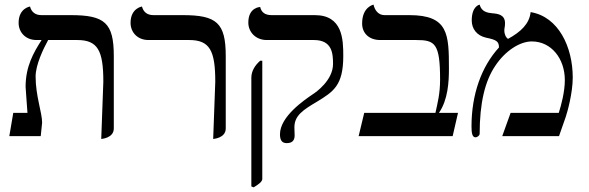

<svg xmlns="http://www.w3.org/2000/svg" viewBox="-20 -585 2529 825"><path d="M415 12C415 12 469 9 469 -33V-344C469 -487 430 -520 284 -520H158C131 -520 115 -534 109 -557C109 -557 60 -550 60 -487C60 -446 90 -413 137 -413H158.7C124.1 -358.6 90 -299.9 90 -212C90 -202 96 -135 98 -100H37L20 0H155L161 -58C161 -101 133 -173 133 -256C133 -306.1 165.8 -374.6 186.9 -413H312C400 -413 424 -368 424 -234Z M896 12C896 12 950 9 950 -33V-344C950 -487 911 -520 765 -520H639C612 -520 596 -534 590 -557C590 -557 541 -550 541 -487C541 -446 571 -413 618 -413H793C881 -413 905 -368 905 -234Z M1070 220C1092 207 1107 195 1107 184V-324H1098C1075 -304 1060 -279 1060 -251V216ZM1245 -38C1245 -89 1283 -113 1342 -148C1412 -191 1455 -217 1455 -344C1455 -414 1453 -520 1333 -520H1147C1119 -520 1103 -532 1098 -555C1098 -555 1047 -554 1047 -488C1047 -447 1079 -413 1126 -413H1329C1408 -413 1411 -354 1411 -310C1411 -240 1337 -188 1324 -180C1289 -156 1183 -85 1183 -8C1183 18 1192 30 1212 30C1235 30 1246 19 1246 -3C1246 -17 1245 -31 1245 -38Z M1739 -520H1632C1605 -520 1590 -542 1585 -565C1585 -565 1536 -556 1536 -484C1536 -443 1565 -413 1614 -413H1768C1849 -413 1871 -399 1871 -243C1871 -181 1860 -142 1851 -100H1545L1521 0H1925L1948 -100H1866C1905 -156 1909 -234 1909 -289C1909 -438 1907 -520 1739 -520Z M2260 -533C2255 -483 2218 -448 2163 -418C2153 -424 2147 -440 2147 -453C2147 -466 2150 -468 2150 -485C2150 -522 2120 -526 2095 -528C2075 -530 2049 -534 2041 -565C2041 -565 2007 -560 2007 -497C2007 -462 2028 -432 2069 -423C2113 -414 2124 -407 2124 -381C2048 -298 2006 -178 2006 -42C2006 -14 2009 5 2023 5C2032 5 2041 -4 2041 -9C2041 -143 2064 -237 2108 -302C2151 -367 2214 -407 2265 -407C2349 -407 2407 -333 2407 -241C2407 -191 2392 -135 2381 -100H2174L2138 0H2382L2411 -83C2418 -104 2441 -185 2441 -252C2441 -383 2380 -513 2260 -533Z"/></svg>

Font: Libertinus Serif Display
Style: Regular
Weight: 400
Designer: Philipp H. Poll
Foundry: Khaled Hosny
Version: Version 6.1